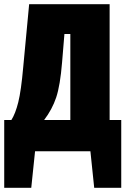

<svg xmlns="http://www.w3.org/2000/svg" viewBox="-20 -716 604 909"><path d="M554 -148V173H426L408 0H146L128 173H0V-148H34Q53 -178 66.5 -232Q80 -286 90 -399L118 -696H499V-148ZM313 -555H285L274 -422Q265 -311 246 -254.5Q227 -198 189 -148H313Z"/></svg>

Font: Fira Sans Extra Condensed Black
Style: Regular
Weight: 900
Width: 1
Designer: Carrois Corporate & Edenspiekermann AG
Foundry: Carrois Corporate GbR & Edenspiekermann AG
Version: Version 4.203